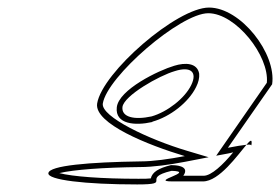

<svg xmlns="http://www.w3.org/2000/svg" viewBox="-20 -732 741 508"><path d="M108 -274C105 -256 205 -244 343 -244C441 -244 350 -260 434 -280C501 -278 373 -252 436 -252H517C560 -252 609 -322 632 -349C621 -348 604 -345 583 -341L700 -509C712 -590 617 -712 533 -712C448 -712 250 -540 237 -458C229 -405 372 -348 469 -319C427 -311 385 -305 353 -305C215 -303 111 -294 108 -274ZM137 -274C174 -283 254 -289 351 -290C385 -290 428 -296 470 -304L532 -316L475 -333C374 -363 247 -423 252 -458C263 -529 457 -697 531 -697C604 -697 693 -584 686 -513L552 -320L584 -326C588 -327 594 -328 597 -329C570 -296 539 -267 519 -267H465C485 -295 439 -295 436 -295H432C400 -287 383 -277 379 -260C372 -259 362 -259 346 -259C249 -259 171 -265 137 -274ZM289 -448C284 -403 338 -399 382 -409H383V-410C430 -423 479 -461 499 -502C505 -514 508 -526 507 -537C502 -566 470 -567 441 -558C400 -546 294 -495 289 -448ZM304 -449C308 -479 401 -532 443 -544C484 -557 503 -542 486 -507C469 -472 423 -436 381 -424C335 -414 301 -422 304 -449ZM632 -349C641 -350 645 -349 645 -347C648 -365 643 -362 632 -349Z"/></svg>

Font: Ampere
Style: OuLnIta
Weight: 400
Version: Version 1